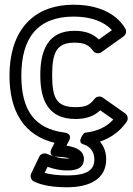

<svg xmlns="http://www.w3.org/2000/svg" viewBox="-20 -572 559 810"><path d="M331.9 37C357.8 44.6 378 66 378 100C378 142.4 352.4 168 263 168C223.8 168 191.9 164 168.3 157.3L180.6 131.7C211.2 142.3 235.7 147 262 147C281.3 147 334 147.6 334 99C334 59.4 292.2 47.3 260.3 42.5L270.2 23.5C270.2 23.5 290.2 -7.6 251.3 -12.8C129.2 -29 70 -102.7 70 -253C70 -412.3 139.2 -502 291 -502C365.3 -502 420.8 -480 452 -444.7L397 -405.5C371.1 -430.7 338.4 -442 294 -442C181.1 -442 150 -357.6 150 -255C150 -148.6 183.8 -70 299 -70C343.4 -70 377.1 -81.9 402.8 -106.8L458.1 -67.7C428.8 -35.9 390.1 -17.5 336.4 -11.9C336.4 -11.9 299.7 27.4 331.9 37ZM401.8 25.3C447.8 10.1 487.2 -18.6 514.7 -58.9C521.3 -68.7 520.1 -85.2 508.4 -93.4L413.4 -160.4C403.6 -167.4 387.8 -166.2 379.3 -155.4C358.6 -129 342.7 -120 299 -120C219.2 -120 200 -156.6 200 -255C200 -351.9 219.6 -392 294 -392C338.2 -392 355.3 -381 372.9 -357.1C379.9 -347.7 395.8 -343.3 407.5 -351.6L501.5 -418.6C511.9 -426 515.1 -440.8 508.4 -451.9C467.5 -520 386.7 -552 291 -552C108.9 -552 20 -430.4 20 -253C20 -100.6 82.3 -0.3 210.2 30.5L198.8 52.5C178.8 91 219.9 89 219.9 89C244.8 90.1 262.5 92.9 274.3 96.7C271.1 96.9 266.5 97 262 97C238.4 97 210.2 90.7 177.7 77C166.4 72.2 151.3 76.9 145.5 89.2L111.5 160.2C106.2 171.2 110.2 187.2 123 193.5C158.4 210.8 205 218 263 218C360.2 218 428 181.6 428 100C428 70.6 419 46.2 401.8 25.3Z"/></svg>

Font: Fog Sans
Style: Outline
Weight: 700
Foundry: Intel Corporation
Version: Version 1.00